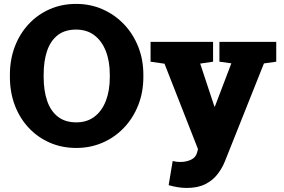

<svg xmlns="http://www.w3.org/2000/svg" viewBox="-20 -741 1443 975"><path d="M367.7 10.3Q293.9 10.3 232.2 -16.8Q170.4 -43.9 125 -92.8Q79.6 -141.6 54.9 -207.3Q30.3 -272.9 30.3 -350.1V-361.3Q30.3 -438 54.9 -503.4Q79.6 -568.8 124.8 -617.7Q169.9 -666.5 231.4 -693.8Q293 -721.2 366.7 -721.2Q439 -721.2 501 -693.8Q563 -666.5 609.6 -617.7Q656.2 -568.8 682.1 -503.4Q708 -438 708 -361.3V-350.1Q708 -272.9 682.1 -207.3Q656.2 -141.6 609.9 -92.8Q563.5 -43.9 501.5 -16.8Q439.5 10.3 367.7 10.3ZM367.7 -119.6Q421.4 -119.6 459.5 -148.4Q497.6 -177.2 517.6 -229Q537.6 -280.8 537.6 -350.1V-362.3Q537.6 -430.2 517.3 -481.7Q497.1 -533.2 459 -562Q420.9 -590.8 366.7 -590.8Q309.6 -590.8 273.2 -562.5Q236.8 -534.2 219.2 -482.9Q201.7 -431.6 201.7 -362.3V-350.1Q201.7 -280.8 219.5 -228.8Q237.3 -176.8 274.2 -148.2Q311 -119.6 367.7 -119.6ZM928.2 213.4Q905.8 213.4 883.1 209.7Q860.4 206.1 836.4 199.2L856.9 76.7Q866.7 79.1 875.7 80.3Q884.8 81.5 894.5 81.5Q925.8 81.5 950 70.1Q974.1 58.6 980.5 34.7L985.4 16.1L815.4 -417.5L744.6 -427.7V-528.3H1062V-427.7L996.6 -418L1067.4 -204.1L1068.4 -200.2H1071.3L1154.8 -419.4L1094.2 -427.7V-528.3H1382.8V-427.7L1320.3 -418.9L1122.6 77.1Q1108.4 112.8 1084.5 143.8Q1060.5 174.8 1022.5 194.1Q984.4 213.4 928.2 213.4Z"/></svg>

Font: Roboto Slab LO Black
Style: Regular
Weight: 900
Designer: Google
Version: Version 2.000